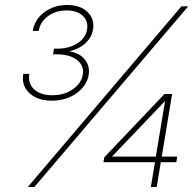

<svg xmlns="http://www.w3.org/2000/svg" viewBox="-20 -753 791 773"><path d="M188.5 -347.7Q131.3 -347.7 98.6 -377.9Q65.9 -408.2 73.7 -455.6H98.1Q91.8 -417 117.4 -393.3Q143.1 -369.6 190.4 -369.6Q238.3 -369.6 272.5 -393.1Q306.6 -416.5 313 -451.2Q319.8 -487.8 290.8 -511Q261.7 -534.2 208 -534.2H193.4L197.3 -557.1H211.4Q256.8 -557.1 290.8 -578.1Q324.7 -599.1 330.6 -634.8Q335.9 -668 313.2 -689.5Q290.5 -710.9 248 -710.9Q204.6 -710.9 173.3 -688.2Q142.1 -665.5 135.7 -628.4H111.8Q119.6 -674.8 158.4 -703.9Q197.3 -732.9 250.5 -732.9Q303.7 -732.9 332.8 -704.3Q361.8 -675.8 354.5 -633.8Q349.1 -602.5 324 -579.1Q298.8 -555.7 259.8 -546.9L259.3 -546.4Q301.8 -539.1 322.3 -512.5Q342.8 -485.8 336.9 -451.2Q329.6 -407.7 288.1 -377.7Q246.6 -347.7 188.5 -347.7ZM91.8 0 710.4 -727.5H737.8L118.2 0ZM396.5 -100.1 399.9 -119.6 642.1 -374.5H672.9L631.3 -122.6H693.4L689.9 -100.1H627.4L610.8 0H587.4L604 -100.1ZM607.4 -122.6 644.5 -346.2 431.2 -123V-122.6Z"/></svg>

Font: Inter Display Thin
Style: Italic
Weight: 100
Italic angle: -9.39999°
Designer: Rasmus Andersson
Foundry: rsms
Version: Version 4.000;git-a52131595